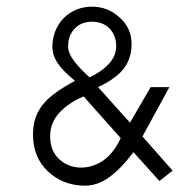

<svg xmlns="http://www.w3.org/2000/svg" viewBox="-20 -471 546 585"><path d="M505.9 48.8 414.1 -55.2 496.1 -205.6H439L376 -97.2L278.8 -205.6Q334 -231.4 357.4 -262.5Q380.9 -293.5 380.9 -336.4Q380.9 -385.7 344.7 -417.5Q308.6 -450.7 260.7 -450.7Q233.9 -450.7 211.7 -441.2Q189.5 -431.6 173.6 -415.3Q157.7 -398.9 148.7 -376.7Q139.6 -354.5 139.6 -328.6Q139.6 -302.7 155.8 -278.6Q171.9 -254.4 208.5 -224.6Q172.9 -205.6 148.2 -187.5Q123.5 -169.4 108.6 -149.9Q93.8 -130.4 87.2 -108.9Q80.6 -87.4 80.6 -60.5Q80.6 7.8 125.5 50.8Q171.9 94.7 239.7 94.7Q276.9 94.7 312.3 69.3Q347.7 43.9 386.7 -7.3L465.8 80.6ZM334 -329.6Q334 -300.8 311.8 -276.6Q289.6 -252.4 252.9 -235.4Q223.6 -261.7 207.5 -282.7Q187.5 -308.6 187.5 -329.6Q187.5 -362.8 207.5 -383.8Q227.5 -404.8 259.8 -404.8Q293.9 -404.8 314 -383.8Q334 -362.8 334 -329.6ZM347.7 -50.3Q327.6 -5.4 293.9 18.6Q261.7 39.6 227.5 39.6Q188.5 39.6 160.6 14.2Q132.8 -11.2 132.8 -56.2Q132.8 -96.2 160.6 -127.4Q173.8 -141.6 191.7 -154.1Q209.5 -166.5 234.9 -177.2Z"/></svg>

Font: ML-NILA01_NewLipi
Style: Regular
Weight: 400
Designer: CLT@C-DIT
Version: Version ML-NILA01_NewLipi 2.